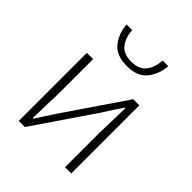

<svg xmlns="http://www.w3.org/2000/svg" viewBox="-202 -839 957 957"><g transform="rotate(45 277.0 -360.0)"><path d="M92 0V-480H136V-240Q136 -219 131 -59H135Q144 -74 169 -111Q194 -148 203 -163L419 -480H462V0H418V-240Q418 -264 423 -421H419Q409 -406 384.5 -369Q360 -332 351 -317L135 0ZM132 -720H172Q174 -671 199 -638Q224 -605 279 -605Q334 -605 359 -638Q384 -671 386 -720H426Q422 -661 388 -617.5Q354 -574 279 -574Q204 -574 170 -617.5Q136 -661 132 -720Z"/></g></svg>

Font: Toshiba Sans Light
Style: Regular
Weight: 300
Designer: Paul D. Hunt
Foundry: Toshiba Corporation
Version: Version 2.020;PS 2.0;hotconv 1.0.86;makeotf.lib2.5.63406